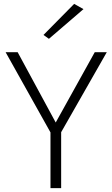

<svg xmlns="http://www.w3.org/2000/svg" viewBox="-20 -969 579 989"><path d="M410 -922 362 -949 204 -789 232 -769ZM468 -700 267 -338 71 -700H9L240 -287V0H295V-288L530 -700Z"/></svg>

Font: Jost Light
Style: Regular
Weight: 300
Version: Version 3.710